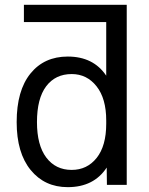

<svg xmlns="http://www.w3.org/2000/svg" viewBox="-20 -772 623 804"><path d="M134.8 -260.7Q134.8 -164.1 173.8 -112.3Q212.9 -60.5 280.3 -60.5Q344.7 -60.5 384.8 -110.8Q424.8 -161.1 424.8 -253.9V-267.6Q424.8 -359.4 384.3 -410.6Q343.8 -461.9 280.3 -461.9Q211.9 -461.9 173.3 -410.6Q134.8 -359.4 134.8 -260.7ZM424.8 -679.7H80.1V-752H510.7V2H427.7L426.8 -70.3Q373 11.7 263.7 11.7Q167 11.7 108.4 -60.1Q49.8 -131.8 49.8 -260.7Q49.8 -392.6 107.4 -463.9Q165 -535.2 263.7 -535.2Q371.1 -535.2 424.8 -455.1Z"/></svg>

Font: Nasu
Style: Regular
Weight: 400
Designer: Ryoko NISHIZUKA (kana &amp; ideographs); Paul D. Hunt (Latin, Greek &amp; Cyrillic); Wenlong ZHANG (bopomofo); Sandoll C
Version: Version 2014.1215